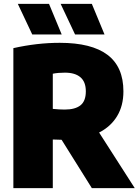

<svg xmlns="http://www.w3.org/2000/svg" viewBox="-20 -971 716 991"><path d="M454 0 298 -249.5 252.5 -251V0H49V-722.5Q171 -750 288.5 -750Q452.5 -750 534.8 -688Q617 -626 617 -499.5Q617 -425 584.2 -371.2Q551.5 -317.5 491.5 -287L675.5 0ZM252.5 -409Q286.5 -405.5 313.5 -405.5Q368 -405.5 395.5 -427.5Q423 -449.5 423 -499.5Q423 -548.5 395.2 -572.2Q367.5 -596 315 -596Q280 -596 252.5 -590.5ZM146.5 -793 72 -951H233L298.5 -793ZM367.5 -793 293 -951H454L519.5 -793Z"/></svg>

Font: Encode Sans Semi Condensed Black
Style: Regular
Weight: 900
Width: 4
Designer: Multiple Designers
Foundry: Impallari Type
Version: Version 2.000